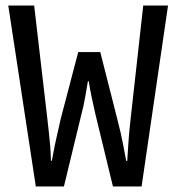

<svg xmlns="http://www.w3.org/2000/svg" viewBox="-20 -677 640 697"><path d="M110 0 10 -657H104L152 -245Q155 -218 157.5 -195.5Q160 -173 162 -149.5Q164 -126 165 -93H168Q174 -126 179 -149.5Q184 -173 189 -195Q194 -217 200 -244L264 -488H344L406 -244Q413 -217 418 -195Q423 -173 427.5 -149.5Q432 -126 438 -93H442Q444 -126 445.5 -149.5Q447 -173 449 -195Q451 -217 454 -244L500 -657H590L494 0H390L326 -264Q319 -294 313 -323Q307 -352 302 -382H299Q294 -352 289 -323Q284 -294 276 -264L212 0Z"/></svg>

Font: Source Code Pro
Style: Regular
Weight: 400
Monospace: yes
Designer: Paul D. Hunt, Teo Tuominen
Foundry: Adobe Systems Incorporated
Version: Version 1.018;hotconv 1.0.116;makeotfexe 2.5.65601